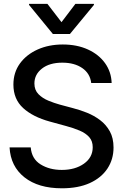

<svg xmlns="http://www.w3.org/2000/svg" viewBox="-20 -969 641 1000"><path d="M302.2 11.7Q179.7 11.7 107.4 -45.4Q35.2 -102.5 29.8 -201.2H140.1Q145 -141.6 191.4 -112.8Q237.8 -84 301.8 -84Q371.6 -84 417.2 -116.5Q462.9 -148.9 462.9 -202.1Q462.9 -234.4 444.6 -254.9Q426.3 -275.4 394.8 -288.8Q363.3 -302.2 324.7 -312.5L239.3 -335.9Q151.4 -359.9 100.6 -406.2Q49.8 -452.6 49.8 -528.3Q49.8 -591.3 83.7 -638.2Q117.7 -685.1 176 -711.2Q234.4 -737.3 307.1 -737.3Q380.9 -737.3 437.7 -711.4Q494.6 -685.5 527.1 -640.1Q559.6 -594.7 561.5 -536.6H455.1Q449.2 -586.4 408.4 -614.5Q367.7 -642.6 304.7 -642.6Q237.8 -642.6 198.5 -611.8Q159.2 -581.1 159.2 -534.2Q159.2 -500 180.4 -478.5Q201.7 -457 232.2 -444.6Q262.7 -432.1 291 -424.3L361.8 -405.3Q396.5 -396.5 433.1 -381.8Q469.7 -367.2 501.2 -343.5Q532.7 -319.8 552 -284.9Q571.3 -250 571.3 -200.7Q571.3 -139.2 539.6 -91.1Q507.8 -43 447.8 -15.6Q387.7 11.7 302.2 11.7ZM227.1 -948.7 300.3 -853.5 372.6 -948.7H469.2V-943.4L344.2 -792H255.4L131.3 -943.4V-948.7Z"/></svg>

Font: Inter Tight Medium
Style: Regular
Weight: 500
Designer: Rasmus Andersson
Foundry: rsms
Version: Version 3.004; ttfautohint (v1.8.4.7-5d5b)